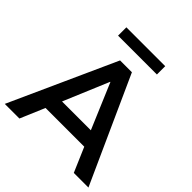

<svg xmlns="http://www.w3.org/2000/svg" viewBox="-227 -1023 1182 1182"><g transform="rotate(45 364.5 -431.5)"><path d="M1 0H128.4L210.8 -194.1L157.8 -159.8H571.6L518.6 -194.1L602 0H729.4L416.7 -691.2H313.7ZM363.7 -554.9H365.7L503.9 -228.4L528.4 -259.8H201L226.5 -228.4ZM197.1 -790.2H535.3V-862.7H197.1Z"/></g></svg>

Font: LL Pando Sans
Style: Bold
Weight: 700
Designer: Joshua Smith
Foundry: Joshua Smith
Version: Version 1.000;Glyphs 3.2.1 (3258)